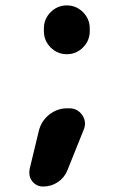

<svg xmlns="http://www.w3.org/2000/svg" viewBox="-20 -599 473 707"><path d="M141.6 -484.4V-494.1Q141.6 -529.3 166.5 -554.2Q191.4 -579.1 226.1 -579.1Q260.7 -579.1 285.6 -554.2Q310.5 -529.3 310.5 -494.1V-484.4Q310.5 -449.2 285.6 -424.3Q260.7 -399.4 226.1 -399.4Q191.4 -399.4 166.5 -424.3Q141.6 -449.2 141.6 -484.4ZM228.5 27.3Q217.8 54.7 193.4 71.3Q168.9 87.9 138.7 87.9Q114.3 87.9 98.6 68.4Q87.9 54.7 87.9 37.1Q87.9 31.2 88.9 24.4L123 -117.2Q131.8 -153.3 161.1 -176.8Q190.4 -200.2 227.5 -200.2H235.4Q265.6 -200.2 283.2 -174.8Q293 -160.2 293 -143.6Q293 -132.8 288.1 -121.1Z"/></svg>

Font: Gen Jyuu GothicX Bold
Style: Bold
Weight: 700
Designer: Ryoko NISHIZUKA (kana &amp; ideographs); Paul D. Hunt (Latin, Greek &amp; Cyrillic); Wenlong ZHANG (bopomofo); Sandoll C
Version: Version 1.058.20140828